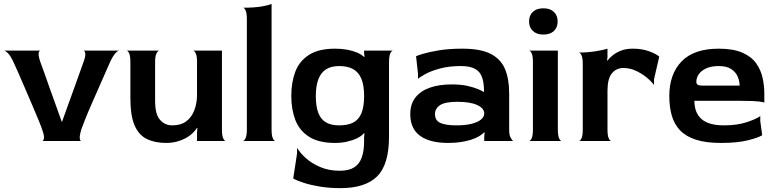

<svg xmlns="http://www.w3.org/2000/svg" viewBox="-27 -730 4017 994"><path d="M191 0Q198 0 200.5 -13.5Q203 -27 191 -60Q187 -73 173.5 -106Q160 -139 141.5 -182Q123 -225 104 -269.5Q85 -314 69 -350.5Q53 -387 44 -406Q29 -439 15 -453.5Q1 -468 -7 -468H183Q175 -468 173 -454Q171 -440 183 -406Q190 -389 202 -354Q214 -319 230 -274.5Q246 -230 262.5 -184Q279 -138 293 -99H294Q308 -139 323 -180Q338 -221 352.5 -261.5Q367 -302 380.5 -339.5Q394 -377 405 -408Q417 -440 414.5 -454Q412 -468 405 -468H590Q583 -468 570.5 -454.5Q558 -441 543 -409Q535 -391 519.5 -356Q504 -321 485 -277.5Q466 -234 447 -191Q428 -148 414 -112.5Q400 -77 394 -60Q384 -26 386 -13Q388 0 394 0Z M833 10Q775 10 733 -10.5Q691 -31 669.5 -81.5Q648 -132 648 -222V-408Q648 -440 641.5 -454Q635 -468 628 -468H798Q791 -468 783.5 -454Q776 -440 776 -408V-208Q776 -138 801.5 -109.5Q827 -81 864 -81Q910 -81 938 -102.5Q966 -124 979.5 -160.5Q993 -197 993 -239V-408Q993 -440 986.5 -453.5Q980 -467 973 -468H1122V-60Q1122 -28 1128.5 -14Q1135 0 1142 0H993V-46L995 -66L993 -68Q984 -54 969.5 -40Q955 -26 935 -15Q915 -4 889 3Q863 10 833 10Z M1230 0Q1237 0 1244 -14Q1251 -28 1251 -60V-630Q1251 -662 1244.5 -676Q1238 -690 1231 -690Q1289 -690 1327.5 -696.5Q1366 -703 1379 -710V-60Q1379 -28 1385.5 -14Q1392 0 1399 0Z M1736 244Q1678 244 1629.5 236Q1581 228 1545.5 216.5Q1510 205 1491 194L1511 64V35Q1525 60 1555 87.5Q1585 115 1630 134.5Q1675 154 1732 154Q1779 154 1806.5 136.5Q1834 119 1846 84.5Q1858 50 1858 2V-21L1860 -39L1858 -41Q1844 -25 1821 -14Q1798 -3 1769 3.5Q1740 10 1708 10Q1623 10 1573 -22Q1523 -54 1502 -109Q1481 -164 1481 -233Q1481 -303 1501.5 -358Q1522 -413 1572 -445.5Q1622 -478 1708 -478Q1740 -478 1768.5 -473Q1797 -468 1820 -458.5Q1843 -449 1858 -435L1860 -436L1858 -455V-468H2007Q2000 -467 1993.5 -453Q1987 -439 1987 -406V-23Q1987 122 1925.5 183Q1864 244 1736 244ZM1729 -81Q1773 -81 1801.5 -95.5Q1830 -110 1844 -143.5Q1858 -177 1858 -233Q1858 -288 1844 -322Q1830 -356 1801.5 -372Q1773 -388 1729 -388Q1688 -388 1661.5 -371.5Q1635 -355 1621.5 -320.5Q1608 -286 1608 -232Q1608 -179 1621 -145.5Q1634 -112 1660.5 -96.5Q1687 -81 1729 -81Z M2294 10Q2198 10 2147.5 -27Q2097 -64 2097 -139Q2097 -191 2123.5 -225Q2150 -259 2198 -276Q2246 -293 2312 -293Q2360 -293 2394.5 -285Q2429 -277 2450.5 -267.5Q2472 -258 2479 -253Q2479 -301 2468.5 -330.5Q2458 -360 2431.5 -374Q2405 -388 2359 -388Q2298 -388 2251.5 -375.5Q2205 -363 2176 -347Q2147 -331 2137 -322V-348L2127 -439Q2135 -443 2165 -452Q2195 -461 2246 -469.5Q2297 -478 2367 -478Q2461 -478 2513.5 -451Q2566 -424 2587.5 -372.5Q2609 -321 2609 -247V-60Q2609 -32 2615.5 -19.5Q2622 -7 2629 0H2480V-24L2482 -43L2480 -45Q2469 -34 2452 -24Q2435 -14 2411.5 -6.5Q2388 1 2358.5 5.5Q2329 10 2294 10ZM2336 -81Q2382 -81 2414 -89Q2446 -97 2463 -111Q2480 -125 2480 -143Q2480 -169 2444 -186Q2408 -203 2341 -203Q2277 -203 2251 -185.5Q2225 -168 2225 -139Q2225 -106 2253 -93.5Q2281 -81 2336 -81Z M2712 0Q2719 0 2725.5 -14Q2732 -28 2732 -60V-408Q2732 -440 2725.5 -454Q2719 -468 2712 -468H2861V-60Q2861 -28 2867.5 -14Q2874 0 2881 0ZM2786 -551Q2752 -551 2732 -569.5Q2712 -588 2712 -619Q2712 -650 2731.5 -668.5Q2751 -687 2786 -687Q2821 -687 2840.5 -668.5Q2860 -650 2860 -619Q2860 -588 2840.5 -569.5Q2821 -551 2786 -551Z M2970 0Q2977 0 2983.5 -14Q2990 -28 2990 -60V-398Q2990 -430 2983.5 -443.5Q2977 -457 2970 -458Q3014 -458 3055.5 -464.5Q3097 -471 3118 -478V-435L3116 -418L3118 -416Q3128 -430 3145.5 -444Q3163 -458 3188.5 -468Q3214 -478 3248 -478Q3297 -478 3333.5 -464.5Q3370 -451 3386 -437L3359 -320V-290Q3345 -309 3320 -329.5Q3295 -350 3264 -364Q3233 -378 3201 -378Q3163 -378 3140.5 -350Q3118 -322 3118 -260V-60Q3118 -28 3124.5 -14Q3131 0 3138 0Z M3706 10Q3627 10 3575 -7Q3523 -24 3493 -56Q3463 -88 3450.5 -133Q3438 -178 3438 -233Q3438 -346 3501.5 -412Q3565 -478 3694 -478Q3769 -478 3816 -457.5Q3863 -437 3887.5 -402.5Q3912 -368 3921 -327Q3930 -286 3930 -245V-198Q3930 -201 3902.5 -204.5Q3875 -208 3810 -208H3568Q3568 -146 3605 -113.5Q3642 -81 3721 -81Q3789 -81 3839 -97.5Q3889 -114 3909 -129V-103L3919 -30Q3899 -17 3844.5 -3.5Q3790 10 3706 10ZM3606 -287H3802Q3802 -310 3792 -333.5Q3782 -357 3758.5 -372.5Q3735 -388 3694 -388Q3655 -388 3629 -376Q3603 -364 3590.5 -345.5Q3578 -327 3578 -307Q3578 -297 3584 -292Q3590 -287 3606 -287Z"/></svg>

Font: Red Rose SemiBold
Style: Regular
Weight: 600
Designer: Jaikishan Patel
Version: Version 2.000